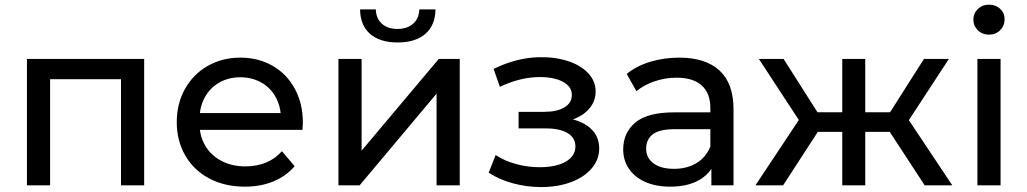

<svg xmlns="http://www.w3.org/2000/svg" viewBox="-20 -777 4308 805"><path d="M93 -529.9H584.4V0H487.3V-469.1L510.7 -444.9H166.7L190.1 -469.1V0H93Z M721.1 -265Q721.1 -342.6 755.6 -404.2Q790 -465.9 850.9 -500.6Q911.9 -535.4 987.6 -535.4Q1063.1 -535.4 1122.9 -501.1Q1182.6 -466.9 1216.2 -404.6Q1249.9 -342.3 1249.9 -262.3Q1249 -247.4 1248.1 -232.4H797.3V-302.9H1196.9L1158 -278.4Q1158 -328.3 1136.8 -368.2Q1115.6 -408.1 1076.2 -430.6Q1036.9 -453 987.6 -453Q938.3 -453 899 -430.6Q859.7 -408.1 838.1 -367.8Q816.4 -327.4 816.4 -275.9V-259.9Q816.4 -207 840.6 -166.1Q864.7 -125.1 908.5 -102.3Q952.3 -79.4 1009.1 -79.4Q1056.1 -79.4 1094.9 -95.2Q1133.7 -111 1162 -143.1L1215.4 -80.3Q1179.7 -38.4 1126.3 -16.4Q1072.9 5.6 1006.6 5.6Q922.3 5.6 857.4 -28.8Q792.4 -63.1 756.8 -124.9Q721.1 -186.6 721.1 -265Z M1399 -529.9H1496.1V-145.4L1819.6 -529.9H1907.6V0H1810.4V-384.4L1487.9 0H1399ZM1489.6 -737.6H1555.7Q1556.5 -700.1 1580.9 -677.8Q1605.3 -655.6 1646.4 -655.6Q1687.6 -655.6 1712.4 -677.8Q1737.2 -700.1 1738 -737.6H1805.9Q1804.9 -670.3 1763 -634.6Q1721.1 -598.9 1647.3 -598.9Q1573.4 -598.9 1532 -634.6Q1490.6 -670.3 1489.6 -737.6Z M2028.9 -53 2058.1 -126.9Q2095.7 -102.1 2144.9 -88.9Q2194.1 -75.7 2243.7 -75.9Q2289 -76 2322.9 -86.6Q2356.7 -97.3 2374.6 -117Q2392.6 -136.7 2392.6 -162.4Q2392.6 -199.1 2360 -218.9Q2327.4 -238.6 2268.6 -238.6H2154.3V-308.1H2261.9Q2315.6 -308.1 2346.6 -326.9Q2377.6 -345.6 2377.6 -379.3Q2377.6 -413.7 2340.6 -433.9Q2303.6 -454.1 2242.4 -453.9Q2201.6 -453.7 2160.1 -443.5Q2118.6 -433.3 2075.7 -412.9L2049.6 -488.1Q2145 -534.6 2237.3 -537.1Q2305.6 -538.9 2360.3 -521.2Q2415 -503.6 2446.1 -470.2Q2477.3 -436.9 2477.3 -393.3Q2477.3 -355.3 2453.8 -325.5Q2430.3 -295.7 2389.4 -279Q2348.4 -262.3 2297.7 -262.3L2301.6 -285.3Q2390.6 -285.3 2441.4 -250.4Q2492.3 -215.4 2492.3 -154.7Q2492.3 -108 2460.7 -70.9Q2429.1 -33.9 2373.9 -13.3Q2318.6 7.3 2249 7.3Q2189 7.3 2131.4 -8.2Q2073.7 -23.7 2028.9 -53Z M2962.6 -111.9 2958.3 -133.1V-324.3Q2958.3 -385.6 2922.4 -418.4Q2886.4 -451.3 2816.6 -451.3Q2769.1 -451.3 2724.5 -436.1Q2679.9 -420.9 2648.3 -394.7L2607.7 -467Q2648.1 -500.4 2705.9 -517.9Q2763.6 -535.4 2827.6 -535.4Q2938.1 -535.4 2996.8 -481.2Q3055.4 -427 3055.4 -319.3V0H2962.6ZM2592.9 -150.6Q2592.9 -220.3 2643.6 -263.1Q2694.4 -305.9 2806 -305.9H2973.6V-235.4H2810.1Q2744.1 -235.4 2716.6 -213.7Q2689.1 -192 2689.1 -154.1Q2689.1 -114.9 2720.1 -92Q2751.1 -69.1 2805.9 -69.1Q2860 -69.1 2900 -93.2Q2940 -117.3 2958.3 -162.6L2976.9 -95.6Q2957.4 -47.9 2909.6 -21.1Q2861.7 5.6 2789.6 5.6Q2730 5.6 2685.5 -14.1Q2641 -33.9 2616.9 -69.4Q2592.9 -104.9 2592.9 -150.6Z M3688.4 -257.9 3768.1 -307 3972.7 0H3856.9ZM3351.1 -307 3430.9 -257.9 3263.3 0H3147.4ZM3161.7 -529.9H3265.4L3433.4 -265.6L3342.6 -253.6ZM3368.9 -306.3H3540.7V-224H3368.9ZM3511.4 -529.9H3607.7V0H3511.4ZM3578.3 -306.3H3751.3V-224H3578.3ZM3685.9 -265.6 3853.9 -529.9H3958.4L3777.7 -253.6Z M4078 -529.9H4175.1V0H4078ZM4061.1 -694.6Q4061.1 -721 4079.9 -739.2Q4098.6 -757.4 4126.6 -757.4Q4154.7 -757.4 4173.4 -740.1Q4192 -722.7 4192 -696.3Q4192 -669.1 4173.4 -650.4Q4154.7 -631.7 4126.6 -631.7Q4098.6 -631.7 4079.9 -650Q4061.1 -668.3 4061.1 -694.6Z"/></svg>

Font: iiserrat Thin
Style: Regular
Weight: 100
Designer: Akira Ohta
Foundry: Akira Ohta
Version: Version 1.200;Glyphs 3.3.1 (3343)